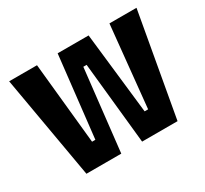

<svg xmlns="http://www.w3.org/2000/svg" viewBox="-113 -691 912 854"><g transform="rotate(-30 342.5 -264.0)"><path d="M108 0 16 -528H159L201 -111H218L265 -528H424L471 -111H489L531 -528H670L576 0H394L351 -419H334L287 0Z"/></g></svg>

Font: Bricolage Grotesque 10pt Condensed Bricolage Grotesque 10pt Condensed Regular
Style: Bold
Weight: 700
Width: 3
Designer: Mathieu Triay
Foundry: Atelier Triay
Version: Version 1.000; ttfautohint (v1.8.4.7-5d5b);gftools[0.9.32]